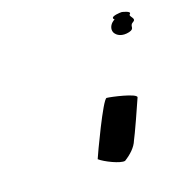

<svg xmlns="http://www.w3.org/2000/svg" viewBox="-67 -611 451 486"><g transform="rotate(-15 159.0 -368.5)"><path d="M138 -208C151 -198 192 -182 204 -186C220 -198 234 -213 239 -230C243 -238 272 -320 276 -333C279 -343 211 -352 200 -352C190 -352 141 -218 138 -208ZM266 -535C259 -529 254 -518 259 -508C265 -498 279 -492 298 -498C316 -504 302 -512 314 -520C327 -528 305 -536 312 -542C318 -549 293 -552 293 -552C290 -552 265 -549 268 -542C268 -540 270 -540 271 -539C270 -538 268 -537 266 -535ZM293 -552Z"/></g></svg>

Font: bitstorm
Style: ultextobl
Weight: 400
Version: Version 0.2